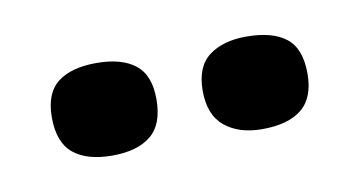

<svg xmlns="http://www.w3.org/2000/svg" viewBox="-29 -749 352 188"><g transform="rotate(-10 147.0 -655.0)"><path d="M221 -609Q198 -609 184 -620.5Q170 -632 170 -656Q170 -680 184 -690.5Q198 -701 221 -701Q247 -701 260.5 -690.5Q274 -680 274 -655Q274 -631 260.5 -620Q247 -609 221 -609ZM72 -609Q47 -609 33.5 -620Q20 -631 20 -656Q20 -680 33.5 -690.5Q47 -701 72 -701Q97 -701 110.5 -690.5Q124 -680 124 -656Q124 -631 110.5 -620Q97 -609 72 -609Z"/></g></svg>

Font: Bricolage Grotesque 24pt Condensed
Style: Regular
Weight: 400
Width: 3
Designer: Mathieu Triay
Foundry: Atelier Triay
Version: Version 1.001;gftools[0.9.33.dev8+g029e19f]